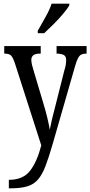

<svg xmlns="http://www.w3.org/2000/svg" viewBox="-20 -786 490 1042"><path d="M28 190Q105 190 143 141Q181 92 204 3L61 -442Q50 -475 39.5 -485Q29 -495 6 -495H3V-536H201V-495H198Q170 -495 160 -485.5Q150 -476 150 -462Q150 -449 154 -432.5Q158 -416 165 -394L213 -233Q228 -184 237 -146Q246 -108 250 -82Q260 -135 279 -205L329 -403Q334 -418 336.5 -432Q339 -446 339 -460Q339 -480 327 -487Q315 -494 290 -495H287V-536H450V-495H448Q433 -495 422.5 -490.5Q412 -486 403.5 -470.5Q395 -455 386 -422L266 -5Q245 68 227 115Q209 162 186 188.5Q163 215 127.5 225.5Q92 236 37 236H28ZM185 -619Q206 -657 227.5 -694.5Q249 -732 260 -766H356V-756Q346 -739 323 -711.5Q300 -684 272 -656Q244 -628 220 -606H185Z"/></svg>

Font: Noto Serif Myanmar ExtraCondensed
Style: Regular
Weight: 400
Width: 2
Designer: Ben Mitchell and the Monotype Design Team
Foundry: Monotype Imaging Inc.
Version: Version 2.106; ttfautohint (v1.8.4.7-5d5b)